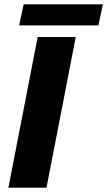

<svg xmlns="http://www.w3.org/2000/svg" viewBox="-20 -872 498 892"><path d="M19 0 155 -700H332L196 0ZM69 -754 90 -852H458L437 -754Z"/></svg>

Font: REM
Style: Bold Italic
Weight: 700
Italic angle: -11°
Designer: Octavio Pardo
Foundry: Ashler Design
Version: Version 1.005;gftools[0.9.28]